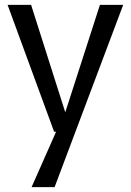

<svg xmlns="http://www.w3.org/2000/svg" viewBox="-20 -540 533 784"><path d="M11 -520H107L246 -83H247L388 -520H483L203 224H109L209 -2H201Z"/></svg>

Font: Murecho
Style: Regular
Weight: 400
Designer: Neil Summerour
Foundry: Positype
Version: Version 1.010; ttfautohint (v1.8.3)